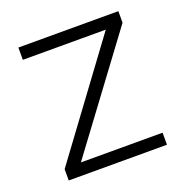

<svg xmlns="http://www.w3.org/2000/svg" viewBox="-102 -627 695 720"><g transform="rotate(-20 245.5 -266.5)"><path d="M53 0V-45L377 -484H46V-533H445V-487L119 -48H445V0Z"/></g></svg>

Font: Exo Thin Light
Style: Regular
Weight: 300
Version: Version 2.000